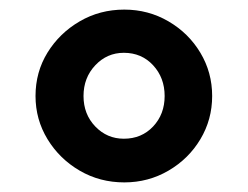

<svg xmlns="http://www.w3.org/2000/svg" viewBox="-20 -751 517 400"><path d="M239 -371Q188 -371 146 -395.5Q104 -420 79 -461Q54 -502 54 -551Q54 -601 79 -641.5Q104 -682 146 -706.5Q188 -731 239 -731Q289 -731 331 -706.5Q373 -682 397.5 -641Q422 -600 422 -551Q422 -502 397.5 -461Q373 -420 331 -395.5Q289 -371 239 -371ZM238 -462Q275 -462 299 -487.5Q323 -513 323 -551Q323 -589 299 -615Q275 -641 238 -641Q203 -641 178.5 -615Q154 -589 154 -551Q154 -513 178.5 -487.5Q203 -462 238 -462Z"/></svg>

Font: Wix Madefor Display
Style: Bold
Weight: 700
Designer: Dalton Maag Ltd
Foundry: Dalton Maag Ltd
Version: Version 3.100